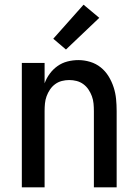

<svg xmlns="http://www.w3.org/2000/svg" viewBox="-20 -798 590 818"><path d="M73 0V-530H170V-443Q178 -465 192 -484Q206 -503 225 -516.5Q244 -530 267 -536Q290 -542 314 -542Q339 -542 364 -534.5Q389 -527 409 -511Q429 -495 442.5 -473Q456 -451 464 -426.5Q472 -402 474.5 -376.5Q477 -351 477 -325V0H380V-325Q380 -341 378.5 -357Q377 -373 371.5 -388Q366 -403 357 -416.5Q348 -430 335 -439.5Q322 -449 306.5 -453Q291 -457 275 -457Q259 -457 243.5 -453Q228 -449 215 -439.5Q202 -430 193 -416.5Q184 -403 178.5 -388Q173 -373 171.5 -357Q170 -341 170 -325V0ZM261 -587 207 -633 336 -778 403 -722Z"/></svg>

Font: Lode Dark Term
Style: Bold
Weight: 700
Monospace: yes
Designer: Belleve Invis
Foundry: Belleve Invis
Version: Version 29.2.0